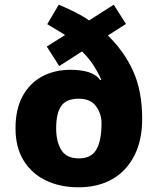

<svg xmlns="http://www.w3.org/2000/svg" viewBox="-20 -787 673 817"><path d="M230 -767Q268 -751 300 -735Q332 -719 359 -700L464 -767L516 -685L439 -636Q509 -568 547 -483.5Q585 -399 585 -281Q585 -190 551.5 -124.5Q518 -59 457.5 -24.5Q397 10 314 10Q236 10 175.5 -19Q115 -48 80.5 -104Q46 -160 46 -241Q46 -322 76 -377.5Q106 -433 159 -461.5Q212 -490 280 -490Q376 -490 407 -446L411 -448Q396 -481 376.5 -511Q357 -541 329 -568L232 -506L179 -589L257 -638Q241 -648 220.5 -660.5Q200 -673 181 -684ZM316 -367Q262 -367 240.5 -336Q219 -305 219 -241Q219 -184 241 -148.5Q263 -113 316 -113Q368 -113 390 -150.5Q412 -188 412 -263Q412 -303 388.5 -335Q365 -367 316 -367Z"/></svg>

Font: Noto Sans Thai Looped ExtraBold
Style: Regular
Weight: 800
Designer: Sasikarn Vongin, Ben Mitchell
Foundry: The Fontpad Ltd
Version: Version 1.001; ttfautohint (v1.8.4.7-5d5b)